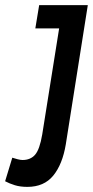

<svg xmlns="http://www.w3.org/2000/svg" viewBox="-59 -720 363 750"><path d="M-39 -12 -11 -104Q-2 -101 9.5 -98Q21 -95 29 -95Q60 -95 78 -115.5Q96 -136 106 -195L172 -609H79L94 -700H284L198 -156Q185 -78 149 -34Q113 10 48 10Q20 10 -1 3.5Q-22 -3 -39 -12Z"/></svg>

Font: Georama ExtraCondensed SemiBold
Style: Italic
Weight: 600
Width: 2
Italic angle: -9°
Designer: Jean-Baptiste Levee
Foundry: Production Type
Version: Version 1.000